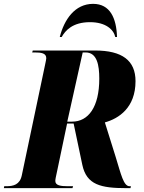

<svg xmlns="http://www.w3.org/2000/svg" viewBox="-61 -976 747 996"><path d="M249 -784H259C278 -818 316 -861 406 -861C488 -861 529 -822 537 -784H546C543 -882 510 -956 422 -956C327 -956 272 -874 249 -784ZM-41 0H315L318 -10H290C254 -10 226 -14 226 -37C226 -47 229 -59 235 -87L287 -335H321L366 -121C388 -17 462 0 595 0H616L618 -10H611C580 -10 567 -71 539 -162L483 -341C555 -361 642 -417 642 -555C642 -662 573 -714 432 -714H109L106 -704H118C154 -704 179 -700 179 -674C179 -669 177 -660 172 -636L52 -66C42 -18 8 -10 -27 -10H-39ZM313 -345H288L368 -704H383C443 -704 454 -637 454 -568C454 -420 397 -345 313 -345Z"/></svg>

Font: Noto Serif Display Condensed Black
Style: Italic
Weight: 900
Width: 3
Italic angle: -12°
Designer: Monotype Design Team
Foundry: Monotype Imaging Inc.
Version: Version 2.009